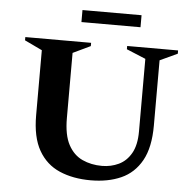

<svg xmlns="http://www.w3.org/2000/svg" viewBox="-56 -873 950 939"><g transform="rotate(5 419.0 -403.0)"><path d="M423 10Q336 10 270 -18.5Q204 -47 167 -111.5Q130 -176 130 -284V-603L44 -644V-660H367V-644L281 -603V-283Q281 -200 306.5 -152.5Q332 -105 375.5 -85Q419 -65 472 -65Q516 -65 554 -83Q592 -101 615 -141.5Q638 -182 638 -248V-605L544 -644V-660H794V-644L708 -604V-284Q708 -176 672 -111.5Q636 -47 572 -18.5Q508 10 423 10ZM311 -757V-816H601V-757Z"/></g></svg>

Font: Spectral
Style: Bold
Weight: 700
Designer: Jean-Baptiste Levee
Foundry: Production Type
Version: Version 2.001